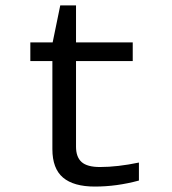

<svg xmlns="http://www.w3.org/2000/svg" viewBox="-20 -686 640 714"><path d="M92.8 -459V-528.3H175.8L204.1 -666H262.7V-528.3H473.6V-459H262.7V-140.6Q262.7 -102.1 283.4 -83.5Q304.2 -64.9 351.6 -64.9Q417 -64.9 496.6 -81.5V-14.6Q414.1 7.8 333 7.8Q253.9 7.8 214.4 -25.6Q174.8 -59.1 174.8 -131.3V-459Z"/></svg>

Font: Cousine
Style: Regular
Weight: 400
Monospace: yes
Designer: Steve Matteson
Foundry: Monotype Imaging Inc.
Version: Version 1.21